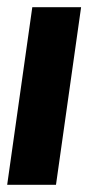

<svg xmlns="http://www.w3.org/2000/svg" viewBox="-24 -515 246 535"><path d="M-4 0 66 -495H202L132 0Z"/></svg>

Font: Alumni Sans Thin ExtraBold
Style: Italic
Weight: 800
Italic angle: -8°
Version: Version 1.016